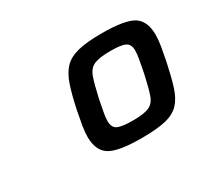

<svg xmlns="http://www.w3.org/2000/svg" viewBox="-75 -806 558 518"><g transform="rotate(-30 204.5 -546.5)"><path d="M238 -397Q165 -397 138.5 -413.5Q112 -430 112 -473Q112 -487 115 -505.5Q118 -524 123 -549Q132 -592 141.5 -620.5Q151 -649 166.5 -665.5Q182 -682 210 -689Q238 -696 284 -696Q357 -696 383 -679.5Q409 -663 409 -620Q409 -605 406 -586.5Q403 -568 398 -543Q389 -500 380 -471.5Q371 -443 355.5 -426.5Q340 -410 312 -403.5Q284 -397 238 -397ZM241 -450Q275 -450 291 -457Q307 -464 314 -484.5Q321 -505 330 -546Q334 -568 337 -583.5Q340 -599 340 -611Q340 -630 327.5 -636.5Q315 -643 282 -643Q247 -643 230.5 -636Q214 -629 206.5 -608Q199 -587 190 -546Q186 -525 183 -509.5Q180 -494 180 -483Q180 -463 193 -456.5Q206 -450 241 -450Z"/></g></svg>

Font: Saira Medium
Style: Italic
Weight: 500
Italic angle: -12°
Designer: Hector Gatti with collaboration of the Omnibus-Type team
Foundry: Omnibus-Type
Version: Version 1.100; ttfautohint (v1.8.3)